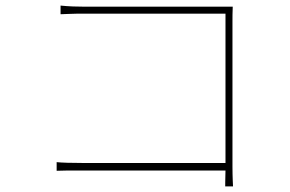

<svg xmlns="http://www.w3.org/2000/svg" viewBox="-20 -677 1040 688"><path d="M813 -80V-599C813 -615 813 -634 814 -653C797 -653 785 -653 772 -653H286C256 -653 226 -654 197 -657V-626C210 -627 233 -627 256 -628H267C274 -628 281 -628 288 -628H788V-93H275C237 -93 200 -94 183 -96V-65C203 -66 230 -66 270 -66H788C787 -34 787 -9 787 -9H815C815 -9 813 -43 813 -80Z"/></svg>

Font: Glow Sans SC Normal Thin
Style: Regular
Weight: 100
Designer: Ryoko NISHIZUKA (kana, bopomofo & ideographs); Paul D. Hunt (Latin, Greek & Cyrillic); Sandoll Communications, Soo-young
Version: Version 0.93